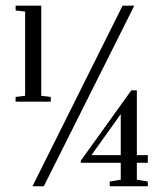

<svg xmlns="http://www.w3.org/2000/svg" viewBox="-20 -652 566 672"><path d="M450 -632.1 133.3 0H93.6L409 -632.1ZM262.8 -82.1V-89.7L439.7 -335.9H459V-109H497.4V-82.1H459V-23.1L497.4 -16.7V0H364.1V-16.7L402.6 -23.1V-82.1ZM300 -109H402.6V-252.6ZM34.6 -615.4V-632.1H124.4V-316.7L157.7 -312.8V-296.2H34.6V-312.8L67.9 -316.7V-611.5Z"/></svg>

Font: Suranna
Style: Regular
Weight: 400
Version: Version 1.0.5; ttfautohint (v1.2.42-39fb)